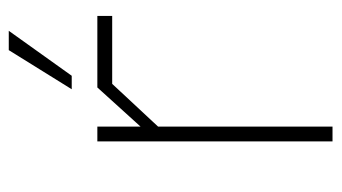

<svg xmlns="http://www.w3.org/2000/svg" viewBox="-186 -574 760 427"><g transform="rotate(-90 193.5 -360.0)"><path d="M209 -580 296 -720H339L239 -580ZM93 0V-523H126V-427L213 -523H372V-490H221L126 -388V0Z"/></g></svg>

Font: Tomorrow ExtraLight
Style: Regular
Weight: 275
Designer: Tony de Marco, Monica Rizzolli
Foundry: Just in Type
Version: Version 2.002